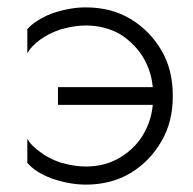

<svg xmlns="http://www.w3.org/2000/svg" viewBox="-20 -490 522 520"><path d="M137 -254V-206H397L439 -254ZM371 -329Q395 -286 395 -230Q395 -174 371 -131Q348 -89 306 -64Q266 -39 212 -39Q181 -39 143 -50Q111 -61 88 -79Q64 -96 54 -114V-49Q75 -24 119 -7Q168 10 212 10Q281 10 333 -21Q385 -52 417 -107Q448 -159 448 -230Q448 -302 417 -354Q385 -408 333 -439Q281 -470 212 -470Q168 -470 119 -453Q75 -435 54 -411V-346Q65 -365 88 -382Q111 -399 143 -410Q181 -421 212 -421Q264 -421 306 -397Q348 -370 371 -329Z"/></svg>

Font: NM-font
Style: Light
Weight: 500
Designer: ""
Foundry: ""
Version: ""